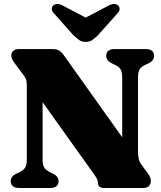

<svg xmlns="http://www.w3.org/2000/svg" viewBox="-20 -947 812 967"><path d="M275 -34Q275 -18.5 264.8 -9.5Q254.5 -0.5 232.5 0H77Q55 -0.5 44.5 -9.5Q34 -18.5 34 -34Q34 -60 63 -72.5L74 -77.5Q96.5 -88 105.8 -101.5Q115 -115 115 -144V-517Q115 -536 111.5 -546.2Q108 -556.5 95 -573.5L56.5 -625Q45.5 -640.5 41.2 -649.2Q37 -658 37 -667.5Q37 -683 47.5 -691.5Q58 -700 75 -700H243.5Q263.5 -700 276.2 -693.2Q289 -686.5 302 -668L625.5 -213.5L595.5 -125V-556Q595.5 -584 587.5 -597.5Q579.5 -611 554.5 -622.5L544 -627.5Q515 -641.5 515 -666Q515 -682 525.5 -691Q536 -700 557.5 -700H713Q735 -700 745.5 -691Q756 -682 756 -666Q756 -640.5 727 -627.5L716 -622.5Q693.5 -612.5 684.2 -599Q675 -585.5 675 -556V-184Q675 -164 678.2 -148.5Q681.5 -133 690.5 -120.5L721.5 -78Q734.5 -61 737 -52.2Q739.5 -43.5 739.5 -34Q739.5 -18.5 729 -9.2Q718.5 0 701 0H506Q473 0 473 -26.5Q473 -35.5 469.2 -44.2Q465.5 -53 448.5 -76.5L123.5 -532L194.5 -576.5V-143.5Q194.5 -116.5 202.8 -103Q211 -89.5 235.5 -77.5L246 -72.5Q275 -59.5 275 -34ZM459.5 -833 299 -917.5Q267.5 -935 249 -920Q242 -914 241 -902.8Q240 -891.5 252.5 -879L348 -771.5Q364.5 -756 377.8 -746Q391 -736 411.5 -736Q432 -736 445.5 -746Q459 -756 475 -771.5L571 -879Q583.5 -891.5 582.5 -902.8Q581.5 -914 574.5 -920Q555.5 -935 524 -917.5L363.5 -833Z"/></svg>

Font: Fraunces
Style: Regular
Weight: 900
Version: Version 1.000;[b76b70a41]